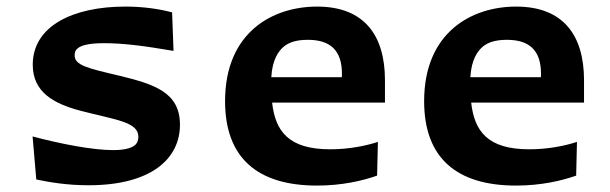

<svg xmlns="http://www.w3.org/2000/svg" viewBox="-20 -566 1900 598"><path d="M370 -545.5C207.5 -545.5 82 -485 82 -364.5C82 -280 145.5 -243.5 231 -221C339.5 -192.5 411 -187 411 -139.5C411 -128.5 407 -120 401 -114.5C392 -107 375 -98.5 332 -98.5C269 -98.5 170 -117.5 81.5 -141L93 -7C135.5 2 190 11 256 11C451.5 11 540.5 -72 540.5 -177.5C540.5 -278 462 -303.5 350.5 -330.5C253 -353.5 212.5 -362.5 212.5 -393.5C212.5 -403.5 215 -410 222 -415.5C231 -423 251.5 -431.5 302.5 -431.5C366 -431.5 429 -423 520.5 -407.5L516 -527.5C473.5 -538.5 426 -545.5 370 -545.5Z M864 -421C877.5 -432 899 -442 938.5 -442C1007.5 -442 1045 -410.5 1045 -336C1045 -332.5 1045 -329 1044.5 -325.5H825C828 -381 848 -407.5 864 -421ZM681 -251C681 -75 781 12 967.5 12C1045 12 1109 -3 1154.5 -19L1157 -124C1118.5 -111.5 1066 -101 1008.5 -101C878 -101 837.5 -158 827.5 -246.5H1179V-316C1179 -456 1114.5 -545.5 967.5 -545.5C828 -545.5 681 -464.5 681 -251Z M1484 -421C1497.5 -432 1519 -442 1558.5 -442C1627.5 -442 1665 -410.5 1665 -336C1665 -332.5 1665 -329 1664.5 -325.5H1445C1448 -381 1468 -407.5 1484 -421ZM1301 -251C1301 -75 1401 12 1587.5 12C1665 12 1729 -3 1774.5 -19L1777 -124C1738.5 -111.5 1686 -101 1628.5 -101C1498 -101 1457.5 -158 1447.5 -246.5H1799V-316C1799 -456 1734.5 -545.5 1587.5 -545.5C1448 -545.5 1301 -464.5 1301 -251Z"/></svg>

Font: Monaspace Argon
Style: Bold
Weight: 700
Designer: Riley Cran & the Lettermatic Team
Foundry: Lettermatic
Version: Version 1.000 (Monaspace Argon)